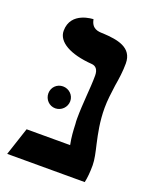

<svg xmlns="http://www.w3.org/2000/svg" viewBox="-116 -620 544 684"><g transform="rotate(20 156.0 -278.0)"><path d="M265 -273C265 -301 269 -330 273 -360C278 -389 282 -418 282 -447C282 -508 225 -517 169 -520C150 -520 126 -522 120 -556C120 -556 34 -555 34 -481C34 -439 85 -410 168 -404C184 -403 194 -392 194 -369C194 -345 192 -318 190 -291C188 -262 186 -232 186 -205C186 -197 186 -190 187 -183C188 -158 189 -136 195 -106H30L-5 0H289C293 -18 295 -40 295 -66C295 -87 289 -113 282 -143C274 -179 265 -221 265 -273ZM59 -253C59 -230 77 -211 100 -211C123 -211 142 -230 142 -253C142 -276 123 -294 100 -294C77 -294 59 -276 59 -253Z"/></g></svg>

Font: Libertinus Serif
Style: Bold
Weight: 700
Designer: Philipp H. Poll, Khaled Hosny
Foundry: Caleb Maclennan
Version: Version 7.050;RELEASE